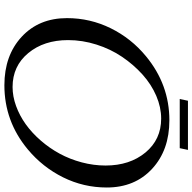

<svg xmlns="http://www.w3.org/2000/svg" viewBox="-21 -837 860 858"><g transform="rotate(90 409.0 -408.0)"><path d="M517.6 -734.9Q650.9 -734.9 734.4 -657.7Q817.9 -580.6 817.9 -455.1Q817.9 -351.6 772.5 -260Q727.1 -168.5 647.5 -102.1Q522 2.4 360.8 2.4Q228 2.4 144.5 -74.7Q61 -151.9 61 -277.3Q61 -380.9 106.2 -472.7Q151.4 -564.5 231.4 -630.4Q357.9 -734.9 517.6 -734.9ZM509.8 -698.2Q459.5 -698.2 408.2 -676.3Q356.9 -654.3 312.7 -614.5Q268.6 -574.7 233.9 -523.4Q199.2 -472.2 179.2 -409.2Q159.2 -346.2 159.2 -282.2Q159.2 -174.3 217.3 -104.2Q275.4 -34.2 368.7 -34.2Q410.6 -34.2 453.6 -49.8Q496.6 -65.4 535.2 -93Q573.7 -120.6 607.9 -159.9Q642.1 -199.2 666.7 -244.6Q691.4 -290 705.6 -343.3Q719.7 -396.5 719.7 -449.7Q719.7 -557.6 661.6 -627.9Q603.5 -698.2 509.8 -698.2ZM649.9 -817.9 642.1 -781.2H422.4L430.2 -817.9Z"/></g></svg>

Font: Flanker
Style: Italic
Weight: 400
Italic angle: -12°
Designer: Flanker
Version: Version 2.027